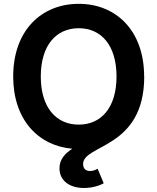

<svg xmlns="http://www.w3.org/2000/svg" viewBox="-20 -757 810 988"><path d="M385.3 -115.7C269.5 -115.7 189.9 -203.1 189.9 -363.3C189.9 -524.4 269.5 -611.8 385.3 -611.8C500.5 -611.8 579.6 -524.4 579.6 -363.3C579.6 -202.6 500.5 -115.7 385.3 -115.7ZM412.6 210.4C452.6 210.4 490.2 199.2 513.7 186L482.4 111.3C470.7 118.2 458 123 443.4 123C419.4 123 407.7 109.4 407.7 86.9C407.7 -15.1 722.2 9.3 722.2 -363.3H721.7C721.7 -600.1 576.7 -737.3 385.3 -737.3C192.9 -737.3 47.9 -600.1 47.9 -363.3C47.9 -141.6 176.3 -6.8 352.1 8.3C312.5 34.2 286.1 64 286.1 108.9C286.1 173.3 338.4 210.4 412.6 210.4Z"/></svg>

Font: Raveo SemiBold
Style: Regular
Weight: 600
Designer: Jakub Foglar, Rasmus Andersson (Inter)
Foundry: Jakubfoglar.com
Version: Version 1.100;Glyphs 3.2.3 (3260)